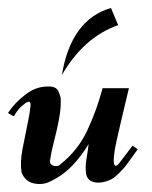

<svg xmlns="http://www.w3.org/2000/svg" viewBox="-28 -451 380 481"><path d="M97 4Q79 13 57 8.5Q35 4 26 -19Q22 -45 28.5 -78.5Q35 -112 41 -140.5Q47 -169 48.5 -185.5Q50 -202 36 -193Q24 -184 18 -176.5Q12 -169 7 -160Q5 -160 1 -162.5Q-3 -165 -8 -168Q9 -194 37.5 -215.5Q66 -237 101 -234Q114 -232 118 -223Q122 -214 124 -206Q125 -186 122 -166Q119 -146 114.5 -126.5Q110 -107 105 -87.5Q100 -68 97 -47Q97 -38 107.5 -35.5Q118 -33 124 -40Q168 -75 191.5 -126Q215 -177 229 -230H295Q291 -213 285.5 -190.5Q280 -168 274.5 -144Q269 -120 264 -98Q259 -76 257.5 -60.5Q256 -45 258.5 -38.5Q261 -32 269 -40L304 -86L317 -77Q303 -58 295 -46.5Q287 -35 281 -28.5Q275 -22 270.5 -17.5Q266 -13 260 -8Q253 -2 242 2Q231 6 220 6.5Q209 7 200 2.5Q191 -2 188 -14Q185 -32 188.5 -52Q192 -72 194 -90Q176 -60 152.5 -35.5Q129 -11 97 4ZM250 -431 268 -388Q182 -358 127 -263Q150 -402 250 -431Z"/></svg>

Font: Lucien Schoenschriftv CAT
Style: Regular
Weight: 400
Designer: Lucian Bernhard 1928
Foundry: CAT-Fonts Peter Wiegel
Version: Version 1.000